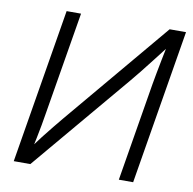

<svg xmlns="http://www.w3.org/2000/svg" viewBox="-81 -809 894 890"><g transform="rotate(10 366.0 -364.0)"><path d="M603 0H535.6L612.3 -462.9Q616.2 -483.9 621.6 -514.2Q627 -544.4 634.8 -583Q642.6 -621.6 651.9 -667.5L661.6 -656.2Q627 -611.3 598.9 -575.2Q570.8 -539.1 548.1 -510.5Q525.4 -481.9 506.3 -459.5L119.1 0H41L161.6 -727.5H229.5L147.9 -237.3Q144.5 -215.8 139.2 -186.3Q133.8 -156.7 127.2 -124.5Q120.6 -92.3 113.8 -61.5L105 -72.8Q127.4 -103.5 150.4 -133.1Q173.3 -162.6 194.3 -188.2Q215.3 -213.9 231 -232.9L646.5 -727.5H723.6Z"/></g></svg>

Font: Inter 24pt Light
Style: Italic
Weight: 300
Italic angle: -9.3988°
Designer: Rasmus Andersson
Foundry: rsms
Version: Version 4.001;git-66647c0bb